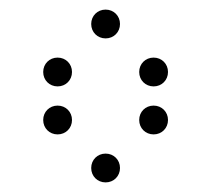

<svg xmlns="http://www.w3.org/2000/svg" viewBox="-20 -400 440 400"><path d="M200 -320C217 -320 230 -333 230 -350C230 -367 217 -380 200 -380C183 -380 170 -367 170 -350C170 -333 183 -320 200 -320ZM100 -220C117 -220 130 -233 130 -250C130 -267 117 -280 100 -280C83 -280 70 -267 70 -250C70 -233 83 -220 100 -220ZM300 -220C317 -220 330 -233 330 -250C330 -267 317 -280 300 -280C283 -280 270 -267 270 -250C270 -233 283 -220 300 -220ZM100 -120C117 -120 130 -133 130 -150C130 -167 117 -180 100 -180C83 -180 70 -167 70 -150C70 -133 83 -120 100 -120ZM300 -120C317 -120 330 -133 330 -150C330 -167 317 -180 300 -180C283 -180 270 -167 270 -150C270 -133 283 -120 300 -120ZM200 -20C217 -20 230 -33 230 -50C230 -67 217 -80 200 -80C183 -80 170 -67 170 -50C170 -33 183 -20 200 -20Z"/></svg>

Font: TINY 5x3 60
Style: Regular
Weight: 150
Designer: Jack Halten Fahnestock
Foundry: Velvetyne Type Foundry
Version: Version 1.002;hotconv 1.0.109;makeotfexe 2.5.65596